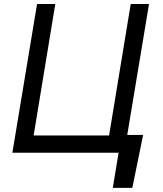

<svg xmlns="http://www.w3.org/2000/svg" viewBox="-20 -747 795 939"><path d="M680 -87H602.3L708.8 -727.3H619.3L513.5 -84.5H144.5L250.4 -727.3H161.2L40.5 0H560L531.6 171.9H627.1Z"/></svg>

Font: Margiela Sans Text
Style: Italic
Weight: 400
Italic angle: -9.39999°
Designer: Stefan Endress, Andreas Faust
Version: Version 1.100;FEAKit 1.0